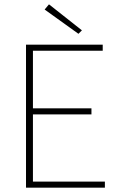

<svg xmlns="http://www.w3.org/2000/svg" viewBox="-20 -866 550 886"><path d="M100 0H464V-28H132V-338H402V-366H132V-632H454V-660H100ZM342 -710 358 -726 206 -846 186 -822Z"/></svg>

Font: Source Sans Pro ExtraLight
Style: Regular
Weight: 200
Designer: Paul D. Hunt
Foundry: Adobe Systems Incorporated
Version: Version 3.006;hotconv 1.0.111;makeotfexe 2.5.65597